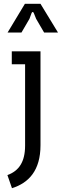

<svg xmlns="http://www.w3.org/2000/svg" viewBox="-20 -770 325 1010"><path d="M19 151 43 220C132 192 193 126 193 -6V-500H42V-432H112V-4C112 81 80 129 19 151ZM20 -599H93L135 -671L146 -701C149 -709 155 -709 158 -701L170 -671L212 -599H285L193 -750H111Z"/></svg>

Font: Finlandica
Style: Regular
Weight: 400
Designer: Niklas Ekholm, Juho Hiilivirta, Jaakko Suomalainen
Foundry: Helsinki Type Studio
Version: Version 2.000;Glyphs 3.2 (3202)